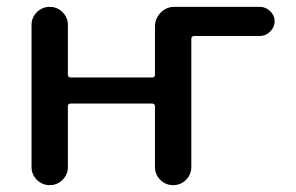

<svg xmlns="http://www.w3.org/2000/svg" viewBox="-20 -540 863 560"><path d="M738 -520Q755 -520 768 -507.5Q781 -495 781 -478Q781 -461 768 -448Q755 -435 738 -435H547Q538 -435 538 -426V-53Q538 -31 522.5 -15.5Q507 0 485 0Q463 0 447.5 -15.5Q432 -31 432 -53V-230Q432 -238 423 -238H187Q178 -238 178 -230V-53Q178 -31 162.5 -15.5Q147 0 125 0Q103 0 87.5 -15.5Q72 -31 72 -53V-467Q72 -489 87.5 -504.5Q103 -520 125 -520Q147 -520 162.5 -504.5Q178 -489 178 -467V-322Q178 -314 187 -314H423Q432 -314 432 -322V-463Q432 -486 448.5 -503Q465 -520 488 -520Z"/></svg>

Font: Rounded Mplus 1c Medium
Style: Regular
Weight: 500
Version: Version 1.059.20150529